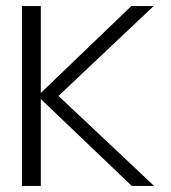

<svg xmlns="http://www.w3.org/2000/svg" viewBox="-20 -613 563 633"><path d="M52.5 0H114.5V-593H52.5ZM102.5 -295 170.5 -294.5 486.5 -593H413ZM414.5 0H488L170.5 -299L102.5 -298Z"/></svg>

Font: Anybody UltraCondensed Thin Light
Style: Regular
Weight: 300
Version: Version 1.111